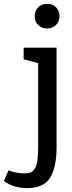

<svg xmlns="http://www.w3.org/2000/svg" viewBox="-109 -746 373 991"><path d="M183 15Q183 116 150 170.5Q117 225 31 225Q-2 225 -32 216.5Q-62 208 -89 188L-65 133Q-47 141 -24.5 145Q-2 149 17 149Q36 149 49.5 143.5Q63 138 71.5 123Q80 108 84 82Q88 56 88 15V-420L13 -440V-500H183ZM134 -599Q106 -599 88 -617Q70 -635 70 -663Q70 -691 88 -708.5Q106 -726 134 -726Q162 -726 180 -708.5Q198 -691 198 -663Q198 -635 180 -617Q162 -599 134 -599Z"/></svg>

Font: Hermeneus One
Style: Regular
Weight: 400
Designer: Rodrigo Fuenzalida, Pablo Impallari
Foundry: Pablo Impallari, Rodrigo Fuenzalida
Version: Version 1.002; ttfautohint (v0.93) -l 8 -r 50 -G 200 -x 14 -